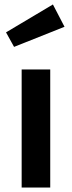

<svg xmlns="http://www.w3.org/2000/svg" viewBox="-20 -840 322 860"><path d="M7 -695 43 -630 269 -720 217 -820ZM77 -529V0H205V-529Z"/></svg>

Font: Fira Sans Medium
Style: Regular
Weight: 500
Designer: Carrois Corporate & Edenspiekermann AG
Foundry: Carrois Corporate GbR & Edenspiekermann AG
Version: Version 4.203